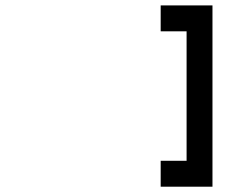

<svg xmlns="http://www.w3.org/2000/svg" viewBox="-20 -704 919 724"><path d="M781.2 -683.6V0H585.9V-97.7H683.6V-585.9H585.9V-683.6Z"/></svg>

Font: BabelStone Pigpen
Style: Regular
Weight: 400
Designer: Andrew West
Foundry: BabelStone
Version: Version 1.02 November 6, 2013